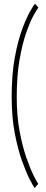

<svg xmlns="http://www.w3.org/2000/svg" viewBox="-20 -770 240 1004"><path d="M161 213Q155 205.5 136.2 169.5Q117.5 133.5 95.2 71.8Q73 10 57 -74.5Q41 -159 41 -263Q41 -380 57.2 -468.5Q73.5 -557 96 -617.5Q118.5 -678 137.8 -711.2Q157 -744.5 163 -750.5L181 -730.5Q173.5 -722 155.2 -689Q137 -656 116.8 -598Q96.5 -540 82 -456.5Q67.5 -373 67.5 -263Q67.5 -165.5 82.2 -85.5Q97 -5.5 117.5 53.5Q138 112.5 155.8 147.8Q173.5 183 180 191.5Z"/></svg>

Font: Imbue 50pt
Style: Regular
Weight: 400
Designer: Tyler Finck
Foundry: Etcetera Type Company
Version: Version 1.102; ttfautohint (v1.8.3)